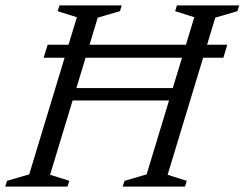

<svg xmlns="http://www.w3.org/2000/svg" viewBox="-36 -693 909 713"><path d="M185 -320 199 -366H654L639.5 -320ZM126 -478.5 141 -527H808L793.5 -478.5ZM249.5 -629 178 -651.5 185 -673H416L409.5 -651.5L327 -627.5L150 -44L221.5 -21.5L214.5 0H-16.5L-10 -21.5L72.5 -45.5ZM685.5 -629 614.5 -651.5 621 -673H852.5L845.5 -651.5L763.5 -627.5L586.5 -44L657.5 -21.5L651 0H419.5L426.5 -21.5L508.5 -45.5Z"/></svg>

Font: Newsreader 17pt
Style: Italic
Weight: 400
Italic angle: -17°
Version: Version 1.003